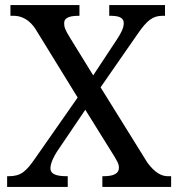

<svg xmlns="http://www.w3.org/2000/svg" viewBox="-20 -734 700 754"><path d="M8 0H246V-42H243C199 -42 178 -51 178 -73C178 -94 193 -122 204 -139L315 -303L414 -144C442 -100 447 -90 447 -75C447 -53 427 -42 387 -42H382V0H652V-42H639C614 -42 588 -56 559 -95L375 -391L520 -600C558 -655 580 -672 619 -672H628V-714H409V-672H412C443 -672 466 -667 466 -643C466 -625 456 -605 441 -582L346 -438L256 -584C234 -619 232 -629 232 -643C232 -659 243 -672 289 -672H292V-714H21V-672H34C64 -672 96 -657 120 -619L285 -351L118 -112C82 -60 62 -42 14 -42H8Z"/></svg>

Font: Noto Fangsong KSS Vertical
Style: Regular
Weight: 400
Designer: LIU Zhao, ZHANG Congyu, Kushim JIANG
Foundry: Guyu Beijing Co. Ltd.
Version: Version 1.000;November 16, 2022;FontCreator 11.5.0.2427 64-b